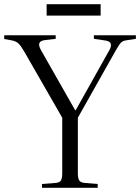

<svg xmlns="http://www.w3.org/2000/svg" viewBox="-24 -890 664 910"><path d="M175 0V-18L240 -23Q259 -25 265 -35Q271 -45 271 -72V-332L90 -647Q75 -673 63.5 -684Q52 -695 30 -699L-4 -705V-723H240V-706L189 -700Q167 -697 162.5 -685.5Q158 -674 171 -651L332 -368H335L493 -650Q505 -670 501 -682.5Q497 -695 475 -698L421 -706V-723H620V-706L575 -699Q558 -697 549 -687.5Q540 -678 523 -648L345 -332V-69Q345 -45 351.5 -35Q358 -25 377 -23L439 -18V0ZM197 -816V-870H453V-816Z"/></svg>

Font: Literata 60pt Light
Style: Regular
Weight: 300
Designer: Latin by Veronika Burian and Jose Scaglione. Greek by Irene Vlachou. Cyrillic by Vera Evstafieva.
Foundry: TypeTogether
Version: Version 3.103;gftools[0.9.29]